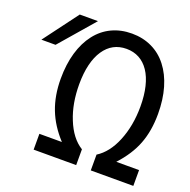

<svg xmlns="http://www.w3.org/2000/svg" viewBox="-220 -836 948 959"><g transform="rotate(20 254.5 -356.5)"><path d="M-18.1 -529.3 140.6 -712.9H43.9L-93.3 -529.3ZM284.2 0V-84Q225.6 -120.1 192.4 -203.6Q160.2 -282.7 160.2 -385.3Q160.2 -443.8 171.4 -490Q182.6 -536.1 204.1 -567.9Q247.1 -631.8 322.8 -631.8Q360.4 -631.8 390.4 -615.7Q420.4 -599.6 441.9 -567.9Q463.4 -536.1 474.6 -489.7Q485.8 -443.4 485.8 -384.8Q485.8 -282.2 452.1 -200.2Q436 -160.6 413.1 -131.1Q390.1 -101.6 361.8 -84V0H587.9V-84H466.8Q527.8 -150.4 554.2 -219.7Q581.1 -289.6 581.1 -379.9Q581.1 -456.1 563 -517.8Q544.9 -579.6 510.7 -623.5Q477.1 -667 429 -689.9Q380.9 -712.9 322.3 -712.9Q263.7 -712.9 215.8 -690.2Q168 -667.5 134.3 -624Q100.1 -580.1 82 -518.1Q64 -456.1 64 -379.9Q64 -290 91.8 -218.3Q119.1 -147.5 177.7 -84H58.1V0Z"/></g></svg>

Font: Hack Dev
Style: Regular
Weight: 400
Designer: Christopher Simpkins
Foundry: Christopher Simpkins
Version: Version 2.0315